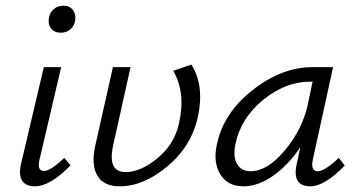

<svg xmlns="http://www.w3.org/2000/svg" viewBox="-20 -650 1257 675"><path d="M194 -535Q171 -535 159.5 -550Q148 -565 152 -587Q155 -606 169 -618Q183 -630 203 -630Q225 -630 236.5 -614.5Q248 -599 244 -577Q241 -558 227 -546.5Q213 -535 194 -535ZM102 5Q71 5 58 -14.5Q45 -34 54 -74L134 -414H195L119 -89Q109 -49 135 -49Q158 -49 206 -95L228 -69Q157 5 102 5Z M439 -414 378 -140Q357 -45 421 -45Q475 -45 534 -94Q593 -143 609 -215Q634 -324 589 -401L653 -423Q699 -349 676 -241Q654 -137 569.5 -66Q485 5 401 5Q344 5 322 -33Q300 -71 315 -138L377 -414Z M1171 -95 1192 -68Q1121 5 1071 5Q1006 5 1023 -73L1036 -133Q995 -71 941.5 -33Q888 5 836 5Q780 5 754.5 -37Q729 -79 742 -140Q764 -251 867 -332.5Q970 -414 1080 -414H1151L1080 -90Q1071 -48 1097 -48Q1122 -48 1171 -95ZM861 -48Q920 -48 981 -121Q1042 -194 1061 -278L1079 -363H1072Q983 -363 904 -298Q825 -233 807 -140Q799 -97 814 -72.5Q829 -48 861 -48Z"/></svg>

Font: EauTestInfant
Style: Italic
Weight: 400
Italic angle: -12°
Designer: Christian Thalmann (Catharsis Fonts)
Version: Version 0.001;PS 000.001;hotconv 1.0.88;makeotf.lib2.5.64775